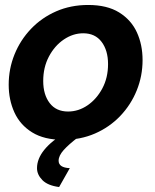

<svg xmlns="http://www.w3.org/2000/svg" viewBox="-20 -553 626 773"><path d="M234 10Q158 10 109.5 -20Q61 -50 38 -100.5Q15 -151 15 -212Q15 -276 38.5 -334Q62 -392 105 -437Q148 -482 206.5 -507.5Q265 -533 335 -533Q411 -533 459.5 -503Q508 -473 531 -423Q554 -373 554 -311Q554 -247 530.5 -189Q507 -131 464 -86Q421 -41 362.5 -15.5Q304 10 234 10ZM254 -104Q296 -104 332.5 -129Q369 -154 392 -197Q415 -240 415 -295Q415 -350 389 -384.5Q363 -419 315 -419Q274 -419 237 -394Q200 -369 177 -325.5Q154 -282 154 -227Q154 -172 180 -138Q206 -104 254 -104ZM129 124Q129 49 246 -21H288L294 0Q256 29 236 51.5Q216 74 216 94Q216 122 261 124L218 200Q172 194 150.5 172Q129 150 129 124Z"/></svg>

Font: Raleway
Style: Bold Italic
Weight: 700
Italic angle: -12°
Designer: Matt McInerney, Pablo Impallari, Rodrigo Fuenzalida
Foundry: Matt McInerney, Pablo Impallari, Rodrigo Fuenzalida
Version: Version 4.101;RELEASE